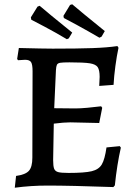

<svg xmlns="http://www.w3.org/2000/svg" viewBox="-20 -866 633 896"><path d="M544 -177Q526 -98 516 -1L509 7Q308 0 203 0Q124 0 49 10L55 -45Q99 -51 115 -69Q131 -87 131 -130L132 -533Q132 -565 125 -576Q118 -587 97 -587L64 -585L60 -591L68 -642Q185 -639 226 -639Q342 -639 411.5 -641.5Q481 -644 528 -651L533 -643Q525 -606 518.5 -558Q512 -510 510 -470L443 -465L445 -507Q445 -539 436 -552.5Q427 -566 399.5 -570.5Q372 -575 304 -575Q273 -575 261 -573Q249 -571 245.5 -563.5Q242 -556 241 -538L233 -361L332 -360Q354 -360 387.5 -363Q421 -366 452 -370L457 -363L443 -292Q338 -295 308 -295Q279 -295 231 -289L228 -119Q228 -91 232.5 -79Q237 -67 251 -63Q265 -59 300 -59Q375 -59 408 -67Q441 -75 455 -98.5Q469 -122 477 -178L539 -184ZM278 -782 276 -792 307 -843 317 -846Q330 -835 372 -800Q414 -765 469 -721L454 -695L444 -690Q391 -721 341.5 -748Q292 -775 278 -782ZM126 -774 124 -785 155 -835 165 -839Q178 -828 220 -793Q262 -758 317 -714L301 -687L292 -683Q240 -714 190 -740.5Q140 -767 126 -774Z"/></svg>

Font: Alegreya Medium
Style: Regular
Weight: 500
Designer: Juan Pablo del Peral
Foundry: Huerta Tipografica
Version: Version 2.007; ttfautohint (v1.6)